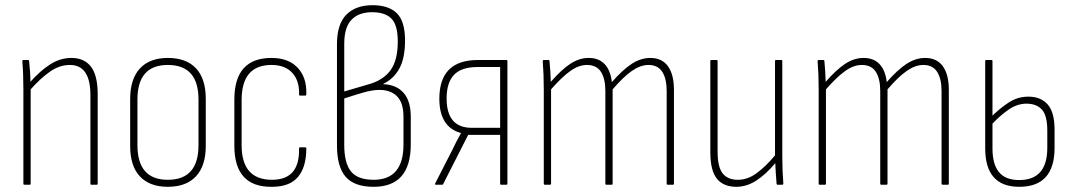

<svg xmlns="http://www.w3.org/2000/svg" viewBox="-20 -711 4131 739"><path d="M74 0Q70 0 70 -4V-368Q70 -396 69 -423.5Q68 -451 66 -475Q66 -480 70 -480H88Q92 -480 92 -476Q94 -459 95.5 -437Q97 -415 97 -396Q135 -439 173.5 -463.5Q212 -488 255 -488Q304 -488 330 -454.5Q356 -421 356 -348V-4Q356 0 352 0H332Q328 0 328 -4V-345Q328 -461 249 -461Q209 -461 172 -435Q135 -409 98 -367V-4Q98 0 94 0Z M626 8Q556 8 518.5 -32Q481 -72 481 -149V-330Q481 -407 518.5 -447.5Q556 -488 626 -488Q697 -488 734.5 -448Q772 -408 772 -330V-149Q772 -73 734.5 -32.5Q697 8 626 8ZM626 -19Q744 -19 744 -152V-328Q744 -461 626 -461Q509 -461 509 -328V-152Q509 -19 626 -19Z M1027 8Q882 10 882 -150V-328Q882 -488 1025 -488Q1090 -488 1125.5 -450.5Q1161 -413 1159 -349Q1159 -343 1155 -343H1135Q1131 -343 1131 -348Q1133 -400 1105 -430.5Q1077 -461 1025 -461Q910 -461 910 -326V-152Q910 -19 1027 -19Q1134 -19 1131 -139Q1131 -144 1135 -144H1154Q1159 -144 1159 -140Q1159 -68 1127 -30Q1095 8 1027 8Z M1418 8Q1344 8 1310.5 -30.5Q1277 -69 1277 -151V-541Q1277 -618 1313 -654.5Q1349 -691 1414 -691Q1476 -691 1507.5 -660Q1539 -629 1539 -555Q1539 -488 1517.5 -448Q1496 -408 1455 -388V-387Q1506 -385 1533.5 -353.5Q1561 -322 1561 -262V-155Q1561 8 1418 8ZM1305 -359 1404 -388Q1457 -404 1484 -442Q1511 -480 1511 -551Q1511 -615 1486.5 -639.5Q1462 -664 1412 -664Q1361 -664 1333 -635Q1305 -606 1305 -543ZM1418 -19Q1533 -19 1533 -155V-261Q1533 -315 1508.5 -340Q1484 -365 1440 -365Q1413 -365 1375.5 -354Q1338 -343 1305 -332V-153Q1305 -83 1331 -51Q1357 -19 1418 -19Z M1658 0Q1653 0 1655 -5L1720 -132Q1728 -149 1736.5 -165.5Q1745 -182 1754 -198V-199Q1671 -222 1671 -331Q1671 -480 1819 -480H1929Q1933 -480 1933 -476V-4Q1933 0 1929 0H1909Q1905 0 1905 -4V-192H1782L1686 -3Q1685 0 1682 0ZM1796 -219H1905V-453H1818Q1756 -453 1727.5 -423Q1699 -393 1699 -332Q1699 -219 1796 -219Z M2077 0Q2073 0 2073 -4V-368Q2073 -426 2069 -475Q2069 -480 2073 -480H2091Q2095 -480 2095 -476Q2099 -437 2100 -396Q2140 -442 2174.5 -465Q2209 -488 2246 -488Q2285 -488 2307.5 -464Q2330 -440 2335 -395Q2376 -442 2411 -465Q2446 -488 2483 -488Q2528 -488 2551 -456Q2574 -424 2574 -365V-4Q2574 0 2570 0H2551Q2546 0 2546 -4V-361Q2546 -408 2529 -434.5Q2512 -461 2476 -461Q2445 -461 2412 -438Q2379 -415 2338 -367V-4Q2338 0 2334 0H2314Q2310 0 2310 -4V-361Q2310 -408 2293 -434.5Q2276 -461 2239 -461Q2208 -461 2175.5 -438Q2143 -415 2101 -367V-4Q2101 0 2097 0Z M2814 8Q2765 8 2739.5 -23Q2714 -54 2714 -126V-476Q2714 -480 2718 -480H2738Q2742 -480 2742 -476V-128Q2742 -68 2761.5 -43.5Q2781 -19 2820 -19Q2858 -19 2893 -45Q2928 -71 2963 -113V-476Q2963 -480 2967 -480H2987Q2991 -480 2991 -476V-112Q2991 -54 2995 -5Q2995 0 2991 0H2973Q2969 0 2969 -4Q2967 -24 2966 -44.5Q2965 -65 2964 -83Q2928 -40 2891 -16Q2854 8 2814 8Z M3135 0Q3131 0 3131 -4V-368Q3131 -426 3127 -475Q3127 -480 3131 -480H3149Q3153 -480 3153 -476Q3157 -437 3158 -396Q3198 -442 3232.5 -465Q3267 -488 3304 -488Q3343 -488 3365.5 -464Q3388 -440 3393 -395Q3434 -442 3469 -465Q3504 -488 3541 -488Q3586 -488 3609 -456Q3632 -424 3632 -365V-4Q3632 0 3628 0H3609Q3604 0 3604 -4V-361Q3604 -408 3587 -434.5Q3570 -461 3534 -461Q3503 -461 3470 -438Q3437 -415 3396 -367V-4Q3396 0 3392 0H3372Q3368 0 3368 -4V-361Q3368 -408 3351 -434.5Q3334 -461 3297 -461Q3266 -461 3233.5 -438Q3201 -415 3159 -367V-4Q3159 0 3155 0Z M3903 8Q3772 8 3772 -140V-476Q3772 -480 3776 -480H3796Q3800 -480 3800 -476V-266Q3832 -297 3865 -318Q3898 -339 3938 -339Q3986 -339 4012.5 -309Q4039 -279 4039 -211V-142Q4039 8 3903 8ZM3800 -139Q3800 -79 3825 -48.5Q3850 -18 3903 -18Q4011 -18 4011 -142V-208Q4011 -267 3990 -289.5Q3969 -312 3931 -312Q3896 -312 3863.5 -290Q3831 -268 3800 -235Z"/></svg>

Font: Sofia Sans Cond ExtraLight
Style: Regular
Weight: 200
Width: 3
Designer: Botio Nikoltchev, Ani Petrova
Foundry: lettersoup
Version: Version 4.100; ttfautohint (v1.8.3)